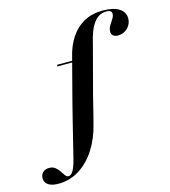

<svg xmlns="http://www.w3.org/2000/svg" viewBox="-298 -726 896 1014"><g transform="rotate(-15 150.0 -219.5)"><path d="M79 -208.1 137.1 -430.6Q151.6 -493.5 181.5 -538.3Q211.3 -583.1 255.2 -606.9Q299.2 -630.6 358.1 -630.6Q414.5 -630.6 446 -610.9Q477.4 -591.1 477.4 -556.5Q477.4 -525.8 455.6 -504Q433.9 -482.3 402.4 -482.3Q385.5 -482.3 376.2 -490.3Q366.9 -498.4 366.9 -512.1Q366.9 -529 376.2 -544.4Q385.5 -559.7 394.8 -573.8Q404 -587.9 404 -600.8Q404 -621 375 -621Q333.1 -621 305.6 -583.9Q278.2 -546.8 262.1 -473.4L191.9 -208.1ZM49.2 -407.3 51.6 -416.1H183.9L181.5 -407.3ZM167.7 -110.5 155.6 -63.7Q137.1 12.1 100 69.4Q62.9 126.6 12.5 158.9Q-37.9 191.1 -98.4 192.7Q-136.3 193.5 -156.9 181Q-177.4 168.5 -178.2 145.2Q-179 125 -166.1 112.1Q-153.2 99.2 -132.3 99.2Q-112.1 98.4 -98.8 108.9Q-85.5 119.4 -76.6 133.1Q-67.7 146.8 -59.7 157.7Q-51.6 168.5 -41.1 167.7Q-27.4 166.9 -16.1 147.2Q-4.8 127.4 4.8 90.3L54 -108.9L79 -208.1H191.9Z"/></g></svg>

Font: Playfair 144pt
Style: Bold Italic
Weight: 700
Italic angle: -15.6°
Designer: Claus Eggers Sørensen
Foundry: Claus Eggers Sørensen
Version: Version 2.203